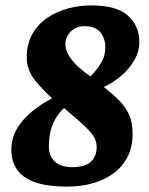

<svg xmlns="http://www.w3.org/2000/svg" viewBox="-20 -680 550 711"><path d="M229 11Q153 11 107.5 -6Q62 -23 42 -53.5Q22 -84 22 -125Q22 -169 43.5 -204.5Q65 -240 99.5 -268Q134 -296 173 -316Q139 -346 109 -383.5Q79 -421 79 -467Q79 -517 99.5 -553.5Q120 -590 154.5 -613.5Q189 -637 231.5 -648.5Q274 -660 318 -660Q412 -660 454 -622Q496 -584 496 -524Q496 -489 477 -456.5Q458 -424 428 -398.5Q398 -373 364 -358Q400 -330 423.5 -305.5Q447 -281 459 -253Q471 -225 471 -184Q471 -136 452.5 -99.5Q434 -63 401 -38.5Q368 -14 324 -1.5Q280 11 229 11ZM248 -61Q295 -61 316.5 -81Q338 -101 338 -136Q338 -156 328 -173Q318 -190 292 -214.5Q266 -239 217 -280Q196 -260 183.5 -237Q171 -214 166 -189Q161 -164 161 -138Q161 -114 171 -96.5Q181 -79 200.5 -70Q220 -61 248 -61ZM315 -397Q337 -419 353.5 -445.5Q370 -472 370 -505Q370 -537 352 -560Q334 -583 293 -583Q260 -583 241 -562Q222 -541 222 -518Q222 -494 237 -471Q252 -448 274 -429Q296 -410 315 -397Z"/></svg>

Font: Faustina ExtraBold
Style: Italic
Weight: 800
Italic angle: -8°
Designer: Alfonso Garcia
Foundry: http://www.omnibus-type.com
Version: Version 1.200